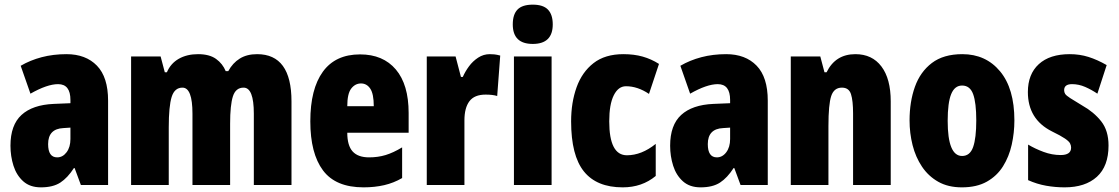

<svg xmlns="http://www.w3.org/2000/svg" viewBox="-20 -862 4813 826"><path d="M266 -629Q349 -629 397 -579.5Q445 -530 445 -429V-66H328L301 -139H298Q271 -97 239.5 -76.5Q208 -56 156 -56Q109 -56 80 -82Q51 -108 38 -149Q25 -190 25 -235Q25 -324 72.5 -367.5Q120 -411 211 -415L283 -418V-432Q283 -500 230 -500Q183 -500 111 -459L69 -579Q110 -603 159.5 -616Q209 -629 266 -629ZM253 -311Q187 -308 187 -242Q187 -185 226 -185Q250 -185 266.5 -207Q283 -229 283 -264V-313Z M1086 -629Q1234 -629 1234 -426V-66H1072V-373Q1072 -485 1028 -485Q994 -485 982 -447.5Q970 -410 970 -330V-66H808V-373Q808 -485 765 -485Q731 -485 718.5 -445Q706 -405 706 -314V-66H544V-619H671L689 -551H698Q714 -589 749 -609Q784 -629 832 -629Q881 -629 909.5 -608.5Q938 -588 951 -556H962Q981 -591 1011.5 -610Q1042 -629 1086 -629Z M1529 -628Q1628 -628 1683 -563Q1738 -498 1738 -376V-291H1474Q1474 -236 1497 -210.5Q1520 -185 1568 -185Q1606 -185 1639 -195Q1672 -205 1710 -228V-96Q1674 -75 1633 -65.5Q1592 -56 1544 -56Q1424 -56 1369.5 -129Q1315 -202 1315 -340Q1315 -479 1369 -553.5Q1423 -628 1529 -628ZM1533 -503Q1508 -503 1491 -481Q1474 -459 1474 -405H1588Q1588 -458 1573 -480.5Q1558 -503 1533 -503Z M2087 -629Q2097 -629 2107 -628Q2117 -627 2132 -623L2119 -449Q2100 -455 2069 -455Q2021 -455 1999.5 -426.5Q1978 -398 1978 -344V-66H1816V-619H1940L1963 -531H1971Q1981 -554 1997.5 -576.5Q2014 -599 2037 -614Q2060 -629 2087 -629Z M2272 -842Q2317 -842 2337.5 -820.5Q2358 -799 2358 -757Q2358 -673 2272 -673Q2186 -673 2186 -757Q2186 -800 2206.5 -821Q2227 -842 2272 -842ZM2353 -619V-66H2191V-619Z M2659 -56Q2547 -56 2492 -124.5Q2437 -193 2437 -340Q2437 -421 2460.5 -486.5Q2484 -552 2533.5 -590.5Q2583 -629 2662 -629Q2708 -629 2745 -618.5Q2782 -608 2815 -587L2772 -458Q2723 -491 2673 -491Q2640 -491 2620.5 -452Q2601 -413 2601 -340Q2601 -194 2677 -194Q2740 -194 2801 -243V-105Q2742 -56 2659 -56Z M3104 -629Q3187 -629 3235 -579.5Q3283 -530 3283 -429V-66H3166L3139 -139H3136Q3109 -97 3077.5 -76.5Q3046 -56 2994 -56Q2947 -56 2918 -82Q2889 -108 2876 -149Q2863 -190 2863 -235Q2863 -324 2910.5 -367.5Q2958 -411 3049 -415L3121 -418V-432Q3121 -500 3068 -500Q3021 -500 2949 -459L2907 -579Q2948 -603 2997.5 -616Q3047 -629 3104 -629ZM3091 -311Q3025 -308 3025 -242Q3025 -185 3064 -185Q3088 -185 3104.5 -207Q3121 -229 3121 -264V-313Z M3660 -629Q3732 -629 3772 -576Q3812 -523 3812 -426V-66H3650V-374Q3650 -429 3641 -457Q3632 -485 3602 -485Q3568 -485 3556 -449Q3544 -413 3544 -319V-66H3382V-619H3509L3527 -551H3536Q3574 -629 3660 -629Z M4344 -344Q4344 -291 4332.5 -239.5Q4321 -188 4295 -146.5Q4269 -105 4225.5 -80.5Q4182 -56 4118 -56Q4059 -56 4016.5 -80Q3974 -104 3946.5 -145Q3919 -186 3906 -237.5Q3893 -289 3893 -344Q3893 -424 3916 -488.5Q3939 -553 3989 -591Q4039 -629 4120 -629Q4221 -629 4282.5 -555Q4344 -481 4344 -344ZM4057 -342Q4057 -191 4119 -191Q4153 -191 4166.5 -229.5Q4180 -268 4180 -344Q4180 -420 4166.5 -457Q4153 -494 4119 -494Q4087 -494 4072 -457Q4057 -420 4057 -342Z M4749 -236Q4749 -147 4699 -101.5Q4649 -56 4560 -56Q4520 -56 4480.5 -63Q4441 -70 4403 -87V-240Q4433 -222 4469.5 -208.5Q4506 -195 4543 -195Q4588 -195 4588 -227Q4588 -236 4583.5 -245Q4579 -254 4561.5 -266Q4544 -278 4505 -297Q4402 -349 4402 -466Q4402 -543 4449 -586Q4496 -629 4582 -629Q4625 -629 4663 -617Q4701 -605 4741 -582L4701 -459Q4676 -476 4648.5 -488Q4621 -500 4592 -500Q4558 -500 4558 -474Q4558 -465 4562.5 -458Q4567 -451 4584 -440Q4601 -429 4636 -408Q4686 -380 4717.5 -340Q4749 -300 4749 -236Z"/></svg>

Font: Noto Sans Malayalam UI ExtraCondensed Black
Style: Regular
Weight: 900
Width: 2
Designer: Jelle Bosma - Monotype Design Team
Foundry: Monotype Imaging Inc.
Version: Version 2.104; ttfautohint (v1.8.4.7-5d5b)